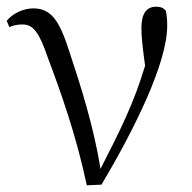

<svg xmlns="http://www.w3.org/2000/svg" viewBox="-20 -546 573 573"><path d="M239 7 283 5C382 -162 479 -358 479 -469C479 -486 478 -499 475 -514C468 -522 460 -526 446 -526C417 -526 402 -505 402 -462C402 -436 406 -401 413 -350C379 -236 338 -156 280 -42C260 -166 222 -287 187 -392C157 -486 132 -521 79 -521C51 -521 19 -507 0 -484L8 -465C18 -470 31 -473 47 -473C78 -473 96 -452 122 -376C163 -267 208 -140 239 7Z"/></svg>

Font: Noto Serif CJK TC Light
Style: Regular
Weight: 300
Designer: Ryoko NISHIZUKA 西塚涼子 (kana & ideographs); Frank Grießhammer (Latin, Greek & Cyrillic); Wenlong ZHANG 张文龙 (bopomofo); San
Foundry: Adobe
Version: Version 2.001;hotconv 1.1.0;makeotfexe 2.6.0